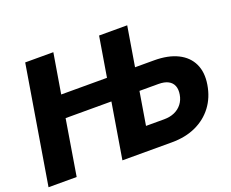

<svg xmlns="http://www.w3.org/2000/svg" viewBox="-117 -922 1343 1115"><g transform="rotate(-20 555.0 -364.0)"><path d="M7.3 0 127.9 -727.5H301.8L260.7 -481H614.7L591.8 -343.3H237.8L181.2 0ZM652.3 -482.9H835Q921.9 -482.9 980.5 -453.9Q1039.1 -424.8 1064.5 -371.1Q1089.8 -317.4 1077.6 -243.7Q1065.4 -168.9 1024.4 -114.3Q983.4 -59.6 918.7 -29.8Q854 0 770 0H463.9L584.5 -727.5H758.3L661.1 -141.1H772.9Q809.6 -141.1 837.6 -153.6Q865.7 -166 883.8 -189.5Q901.9 -212.9 907.2 -244.6Q912.6 -276.4 903.6 -298.8Q894.5 -321.3 871.6 -333.3Q848.6 -345.2 812 -345.2H629.9Z"/></g></svg>

Font: Inter 24pt ExtraBold
Style: Italic
Weight: 800
Italic angle: -9.3988°
Designer: Rasmus Andersson
Foundry: rsms
Version: Version 4.001;git-66647c0bb